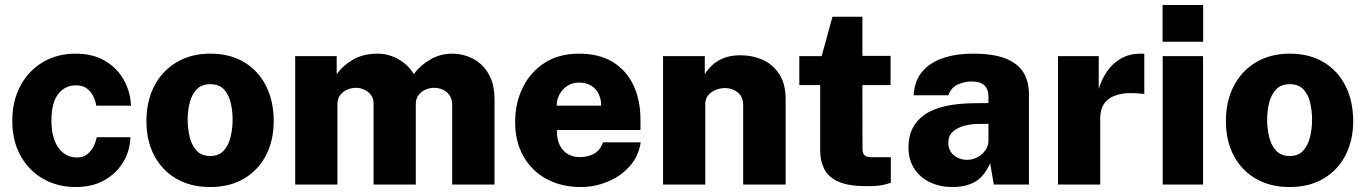

<svg xmlns="http://www.w3.org/2000/svg" viewBox="-20 -743 5498 773"><path d="M285 -527Q353.5 -527 402.5 -498.2Q451.5 -469.5 478.2 -421.8Q505 -374 507.5 -317.5H367.5Q365 -335 356.2 -354Q347.5 -373 330.5 -386.2Q313.5 -399.5 286 -399.5Q241.5 -399.5 214.2 -364.2Q187 -329 187 -258Q187 -188 215 -148.5Q243 -109 289.5 -109Q316.5 -109 333.2 -123.5Q350 -138 358.5 -157Q367 -176 369.5 -190.5H505Q503.5 -136 476.2 -90.5Q449 -45 400.5 -17.5Q352 10 285 10Q212 10 154.2 -22.8Q96.5 -55.5 63 -115.5Q29.5 -175.5 29.5 -256Q29.5 -336.5 62 -397.2Q94.5 -458 152.2 -492.5Q210 -527 285 -527Z M826 10Q748 10 690.5 -23.2Q633 -56.5 601.2 -116.2Q569.5 -176 569.5 -255.5Q569.5 -336.5 601.8 -397.8Q634 -459 692 -493Q750 -527 826.5 -527Q905.5 -527 962.8 -492.8Q1020 -458.5 1051 -397.2Q1082 -336 1082 -255.5Q1082 -178 1051.2 -118.2Q1020.5 -58.5 963 -24.2Q905.5 10 826 10ZM826.5 -115Q861.5 -115 881 -136.8Q900.5 -158.5 908.5 -192.2Q916.5 -226 916.5 -261Q916.5 -295.5 909 -328.5Q901.5 -361.5 882 -382.8Q862.5 -404 826.5 -404Q791.5 -404 771.8 -383.2Q752 -362.5 743.8 -329.8Q735.5 -297 735.5 -261Q735.5 -227 743.2 -193.2Q751 -159.5 770.8 -137.2Q790.5 -115 826.5 -115Z M1168.5 0V-517H1335.5V-444.5Q1360 -478.5 1401 -502.8Q1442 -527 1502 -527Q1528 -527 1555 -517.8Q1582 -508.5 1605.8 -490.2Q1629.5 -472 1646 -445Q1671 -479 1711.5 -503Q1752 -527 1802 -527Q1831 -527 1861 -516.8Q1891 -506.5 1915.8 -484.8Q1940.5 -463 1955.8 -428Q1971 -393 1971 -342.5V0H1800.5V-320Q1800.5 -344.5 1789.8 -359.8Q1779 -375 1762.5 -382.2Q1746 -389.5 1728 -389.5Q1711 -389.5 1694 -382.5Q1677 -375.5 1665.5 -361Q1654 -346.5 1654 -324V0H1484V-326.5Q1484 -347 1473.2 -361Q1462.5 -375 1446.2 -382.2Q1430 -389.5 1412.5 -389.5Q1395.5 -389.5 1378.2 -382.2Q1361 -375 1349.8 -360.5Q1338.5 -346 1338.5 -324V0Z M2222 -219.5Q2221.5 -184 2233 -159.8Q2244.5 -135.5 2265.5 -123Q2286.5 -110.5 2314.5 -110.5Q2346.5 -110.5 2371.2 -123.8Q2396 -137 2407.5 -170H2559.5Q2551 -113.5 2514.8 -73.2Q2478.5 -33 2426.5 -11.5Q2374.5 10 2319 10Q2240 10 2180.2 -22.5Q2120.5 -55 2087.2 -114Q2054 -173 2054 -252.5Q2054 -328 2084.5 -390.2Q2115 -452.5 2172.5 -489.8Q2230 -527 2311 -527Q2393 -527 2448 -492.8Q2503 -458.5 2530.8 -398.8Q2558.5 -339 2558.5 -262V-219.5ZM2221.5 -317.5H2400.5Q2400.5 -343 2390.5 -364.2Q2380.5 -385.5 2360.5 -398Q2340.5 -410.5 2311 -410.5Q2284 -410.5 2264 -397.2Q2244 -384 2232.5 -362.8Q2221 -341.5 2221.5 -317.5Z M2649.5 0V-517H2817.5V-444.5Q2828.5 -462.5 2846.8 -480Q2865 -497.5 2893.2 -509Q2921.5 -520.5 2962 -520.5Q3008.5 -520.5 3049.8 -502.5Q3091 -484.5 3117 -445.2Q3143 -406 3143 -342.5V0H2972V-320Q2972 -354 2950 -371.2Q2928 -388.5 2899.5 -388.5Q2880.5 -388.5 2862 -381.2Q2843.5 -374 2831.5 -359.8Q2819.5 -345.5 2819.5 -324V0Z M3565.5 -400.5H3452L3452.5 -145.5Q3452.5 -130 3457.2 -122.5Q3462 -115 3470.5 -112.5Q3479 -110 3491.5 -110H3566.5V-7.5Q3556 -3 3534 1.8Q3512 6.5 3469.5 6.5Q3395 6.5 3354.2 -12.2Q3313.5 -31 3297.8 -63.8Q3282 -96.5 3282 -138V-400.5H3198V-517H3288L3331.5 -675.5H3452V-518H3565.5Z M3814 10Q3765.5 10 3725.2 -8.8Q3685 -27.5 3661.2 -63.5Q3637.5 -99.5 3637.5 -151.5Q3637.5 -236 3702.8 -281.5Q3768 -327 3907 -327.5L3959.5 -328V-354.5Q3959.5 -385 3942.2 -400.2Q3925 -415.5 3888 -415Q3862.5 -414.5 3836 -402.8Q3809.5 -391 3798 -359.5H3658.5Q3661.5 -418 3693.2 -455Q3725 -492 3777.8 -509.5Q3830.5 -527 3896 -527Q3980.5 -527 4030 -506.8Q4079.5 -486.5 4101 -450.2Q4122.5 -414 4122.5 -365V0H3981L3966.5 -85.5Q3941.5 -31 3904.8 -10.5Q3868 10 3814 10ZM3873 -99.5Q3890 -99.5 3905.5 -105.5Q3921 -111.5 3933 -122.2Q3945 -133 3952 -146Q3959 -159 3959.5 -174V-244.5L3917.5 -244Q3891.5 -244 3863.8 -237Q3836 -230 3817 -213.8Q3798 -197.5 3798 -169Q3798 -136.5 3820.2 -118Q3842.5 -99.5 3873 -99.5Z M4239.5 0V-517H4403.5V-384.5Q4415.5 -425 4438.2 -457.2Q4461 -489.5 4494.5 -508.2Q4528 -527 4572 -527Q4577.5 -527 4581.8 -526.8Q4586 -526.5 4587 -525.5V-364Q4584.5 -365 4580.8 -365.5Q4577 -366 4573 -366Q4524 -371 4492.2 -364.5Q4460.5 -358 4442.2 -343.5Q4424 -329 4416.8 -309Q4409.5 -289 4409.5 -265.5V0Z M4823.5 -517V0H4661V-517ZM4824 -723V-575H4660.5V-723Z M5172 10Q5094 10 5036.5 -23.2Q4979 -56.5 4947.2 -116.2Q4915.5 -176 4915.5 -255.5Q4915.5 -336.5 4947.8 -397.8Q4980 -459 5038 -493Q5096 -527 5172.5 -527Q5251.5 -527 5308.8 -492.8Q5366 -458.5 5397 -397.2Q5428 -336 5428 -255.5Q5428 -178 5397.2 -118.2Q5366.5 -58.5 5309 -24.2Q5251.5 10 5172 10ZM5172.5 -115Q5207.5 -115 5227 -136.8Q5246.5 -158.5 5254.5 -192.2Q5262.5 -226 5262.5 -261Q5262.5 -295.5 5255 -328.5Q5247.5 -361.5 5228 -382.8Q5208.5 -404 5172.5 -404Q5137.5 -404 5117.8 -383.2Q5098 -362.5 5089.8 -329.8Q5081.5 -297 5081.5 -261Q5081.5 -227 5089.2 -193.2Q5097 -159.5 5116.8 -137.2Q5136.5 -115 5172.5 -115Z"/></svg>

Font: Public Sans ExtraBold
Style: Regular
Weight: 800
Designer: The Public Sans Project Authors: Dan O. Williams and USWDS (Libre Franklin designed by Pablo Impallari and Rodrigo Fuenz
Version: Version 1.007